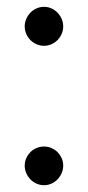

<svg xmlns="http://www.w3.org/2000/svg" viewBox="-20 -545 259 565"><path d="M166 -467.3Q166 -455.6 161.4 -445.1Q156.7 -434.6 149.2 -427Q141.6 -419.4 131.3 -414.8Q121.1 -410.2 109.9 -410.2Q98.1 -410.2 87.6 -414.8Q77.1 -419.4 69.6 -427Q62 -434.6 57.4 -445.1Q52.7 -455.6 52.7 -467.3Q52.7 -479 57.4 -489.5Q62 -500 69.6 -507.8Q77.1 -515.6 87.6 -520.3Q98.1 -524.9 109.9 -524.9Q121.1 -524.9 131.3 -520.3Q141.6 -515.6 149.2 -507.8Q156.7 -500 161.4 -489.5Q166 -479 166 -467.3ZM166 -57.6Q166 -45.9 161.4 -35.4Q156.7 -24.9 149.2 -17.1Q141.6 -9.3 131.3 -4.6Q121.1 0 109.9 0Q98.1 0 87.6 -4.6Q77.1 -9.3 69.6 -17.1Q62 -24.9 57.4 -35.4Q52.7 -45.9 52.7 -57.6Q52.7 -69.3 57.4 -79.6Q62 -89.8 69.6 -97.4Q77.1 -105 87.6 -109.4Q98.1 -113.8 109.9 -113.8Q121.1 -113.8 131.3 -109.4Q141.6 -105 149.2 -97.4Q156.7 -89.8 161.4 -79.6Q166 -69.3 166 -57.6Z"/></svg>

Font: Kawthoolei
Style: Regular
Weight: 400
Designer: Moe Zed
Foundry: Moe Zed
Version: Version 1.000;July 10, 2024;FontCreator 14.0.0.2901 32-bit